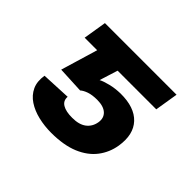

<svg xmlns="http://www.w3.org/2000/svg" viewBox="-124 -706 892 892"><g transform="rotate(45 322.5 -259.5)"><path d="M251.2 -225.5 120.9 -231.8 209.5 -528.3H582.2L563.6 -413.7H309.6L281.3 -323.6Q299.4 -333 329.7 -340.3Q359.9 -347.7 394.3 -348.4Q485.6 -349.2 529.3 -302.7Q573 -256.2 559.6 -171.6Q551.1 -119.4 519.9 -78.7Q488.8 -38 433.5 -14.7Q378.2 8.5 296.1 8.8Q250.9 8.8 210.1 -1Q169.4 -10.7 138.9 -30.9Q108.4 -51.1 93.7 -82.5Q79.1 -113.8 86.2 -157L231.3 -163.8Q228.9 -136.5 251.4 -122.9Q274 -109.3 314.8 -109.6Q359.8 -109.3 385.1 -128.5Q410.3 -147.7 416 -181Q421.3 -212.9 401.1 -231.9Q380.8 -250.9 338.4 -251.1Q305.6 -250.9 284.5 -243.6Q263.5 -236.3 251.2 -225.5ZM266.7 -528.3 247.5 -413.7H93L111.6 -528.3Z"/></g></svg>

Font: Inter Variable
Style: Italic
Weight: 400
Italic angle: -9.39999°
Designer: Rasmus Andersson
Foundry: rsms
Version: Version 4.001;git-9221beed3